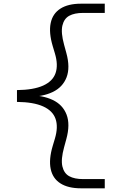

<svg xmlns="http://www.w3.org/2000/svg" viewBox="-20 -821 660 1041"><path d="M339.5 -66.5 327.5 -22.5Q309.5 43 318.2 81Q327 119 355.5 134.5Q384 150 430.5 150H548V200H419Q349.5 200 307.5 173.2Q265.5 146.5 254.8 94.8Q244 43 266 -30.5L277.5 -69Q296.5 -132.5 281.2 -176.5Q266 -220.5 214 -244Q162 -267.5 72 -268.5V-332.5Q162 -333.5 214 -357Q266 -380.5 281.2 -424.5Q296.5 -468.5 277.5 -532L266 -570.5Q244 -644 254.8 -695.8Q265.5 -747.5 307.5 -774.2Q349.5 -801 419 -801H548V-751H430.5Q384 -751 355.5 -735.5Q327 -720 318.2 -682Q309.5 -644 327.5 -578.5L339.5 -534.5Q361.5 -455 340.8 -401.5Q320 -348 265.5 -322Q211 -296 131.5 -296V-305Q211 -305 265.5 -279.2Q320 -253.5 340.8 -200Q361.5 -146.5 339.5 -66.5Z"/></svg>

Font: Monaspace Krypton Var ExLight
Style: Regular
Weight: 200
Designer: Riley Cran and the Lettermatic Team
Version: Version 1.200 (Monaspace Krypton Var)